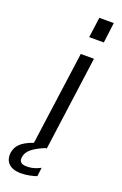

<svg xmlns="http://www.w3.org/2000/svg" viewBox="-222 -772 629 986"><g transform="rotate(20 93.0 -279.0)"><path d="M139 -723 124 -612H204L218 -723ZM108 0H115L185 -516H113L43 -5C-25 19 -46 47 -52 83C-58 132 -30 165 33 165C67 165 98 157 118 150L124 102C111 109 85 122 50 122C18 122 7 110 10 86C14 51 44 27 108 0Z"/></g></svg>

Font: United Sans Light
Style: Italic
Weight: 300
Italic angle: -8°
Designer: Pablo Impallari, Rodrigo Fuenzalida (Modified by Dan O. Williams)
Version: Version 1.000;PS 001.000;hotconv 1.0.88;makeotf.lib2.5.64775